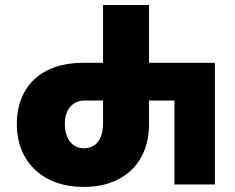

<svg xmlns="http://www.w3.org/2000/svg" viewBox="-20 -734 935 764"><path d="M313 10C472 10 573 -86 573 -240V-334H674V0H835V-484H573V-714H390V-484H309C148 -484 47 -393 47 -240C47 -86 155 10 313 10ZM314 -144C268 -144 238 -181 238 -242C238 -297 268 -334 317 -334H390V-242C390 -180 361 -144 314 -144Z"/></svg>

Font: Noto Sans Georgian SemiCondensed Black
Style: Regular
Weight: 900
Width: 4
Designer: Monotype Design Team, Akaki Razmadze
Foundry: Google LLC
Version: Version 2.005